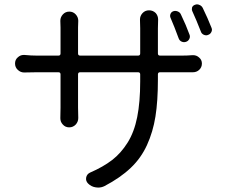

<svg xmlns="http://www.w3.org/2000/svg" viewBox="-20 -807 1040 878"><path d="M846.7 -648.4Q850.6 -638.7 845.7 -628.9Q840.8 -619.1 830.6 -615.7Q820.3 -612.3 810.5 -616.7Q800.8 -621.1 796.9 -631.8Q777.3 -685.5 759.8 -725.6Q755.9 -734.4 759.8 -743.7Q763.7 -752.9 773.4 -755.9Q783.2 -758.8 793.5 -754.4Q803.7 -750 807.6 -740.2Q831.1 -691.4 846.7 -648.4ZM702.1 -562.5Q702.1 -552.7 711.9 -552.7H810.5Q837.9 -552.7 860.4 -554.7Q862.3 -554.7 863.3 -554.7Q878.9 -554.7 890.6 -543.9Q903.3 -533.2 903.3 -516.6Q903.3 -499 890.6 -487.3Q878.9 -476.6 862.3 -476.6Q861.3 -476.6 860.4 -476.6Q835.9 -476.6 811.5 -476.6H711.9Q702.1 -476.6 702.1 -466.8V-442.4Q702.1 -344.7 690.9 -274.4Q679.7 -204.1 652.3 -144Q625 -84 577.6 -39.1Q530.3 5.9 458 43.9Q444.3 50.8 428.7 50.8Q423.8 50.8 418 49.8Q397.5 46.9 382.8 32.2Q371.1 20.5 374 4.9Q377 -10.7 391.6 -17.6Q452.1 -43.9 492.7 -75.2Q533.2 -106.4 563.5 -154.8Q593.8 -203.1 607.4 -271.5Q621.1 -339.8 621.1 -434.6V-466.8Q621.1 -476.6 611.3 -476.6H346.7Q336.9 -476.6 336.9 -466.8V-315.4L337.9 -267.6Q337.9 -251 327.1 -238.3Q314.5 -224.6 296.4 -224.6Q278.3 -224.6 266.6 -238.3Q255.9 -250 255.9 -266.6L256.8 -315.4V-466.8Q256.8 -476.6 247.1 -476.6H149.4Q125 -476.6 91.8 -475.6Q90.8 -475.6 89.8 -475.6Q74.2 -475.6 61.5 -487.3Q48.8 -499 48.8 -516.6Q48.8 -534.2 61.5 -544.9Q73.2 -555.7 87.9 -555.7Q89.8 -555.7 91.8 -555.7Q123 -552.7 149.4 -552.7H247.1Q256.8 -552.7 256.8 -562.5V-680.7L255.9 -711.9Q255.9 -728.5 267.6 -741.2Q279.3 -753.9 296.9 -753.9Q314.5 -753.9 326.2 -741.2Q337.9 -728.5 337.9 -711.9L336.9 -681.6V-562.5Q336.9 -552.7 346.7 -552.7H611.3Q621.1 -552.7 621.1 -562.5V-677.7L620.1 -717.8Q620.1 -734.4 631.8 -747.1Q643.6 -759.8 661.6 -759.8Q679.7 -759.8 692.4 -747.1Q703.1 -734.4 703.1 -717.8L702.1 -677.7ZM859.4 -755.9Q857.4 -760.7 857.4 -764.6Q857.4 -769.5 858.4 -773.4Q862.3 -782.2 872.1 -785.2Q877 -787.1 880.9 -787.1Q886.7 -787.1 892.6 -784.2Q902.3 -780.3 907.2 -770.5Q929.7 -724.6 947.3 -679.7Q949.2 -674.8 949.2 -670.9Q949.2 -665 946.3 -660.2Q941.4 -650.4 931.6 -647.5Q927.7 -645.5 922.9 -645.5Q917 -645.5 911.1 -648.4Q901.4 -653.3 898.4 -663.1Q877 -717.8 859.4 -755.9Z"/></svg>

Font: Gen Jyuu GothicX Regular
Style: Regular
Weight: 400
Designer: [Source Han Sans]
Ryoko NISHIZUKA  (kana & ideographs); Paul D. Hunt (Latin, Greek & Cyrillic); Wenlong ZHANG  (bopomofo
Version: Version 1.002.20150607